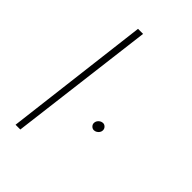

<svg xmlns="http://www.w3.org/2000/svg" viewBox="-223 -848 940 940"><g transform="rotate(45 247.0 -378.0)"><path d="M160 -756H195L101 0H68ZM333 -277Q333 -290 343 -299.5Q353 -309 366 -309Q375 -309 382.5 -301.5Q390 -294 390 -283Q390 -275 385.5 -268Q381 -261 373.5 -256.5Q366 -252 358 -252Q348 -252 340.5 -259.5Q333 -267 333 -277Z"/></g></svg>

Font: Josefin Sans ExtraLight
Style: Italic
Weight: 250
Italic angle: -7°
Designer: Santiago Orozco
Foundry: Typemade
Version: Version 2.000